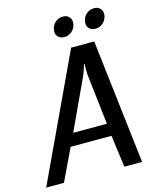

<svg xmlns="http://www.w3.org/2000/svg" viewBox="-138 -960 836 1044"><g transform="rotate(-15 280.0 -437.5)"><path d="M253 -820Q257 -844 275.5 -859.5Q294 -875 318 -875Q342 -875 354.5 -859.5Q367 -844 363 -820Q358 -796 340 -780.5Q322 -765 298 -765Q274 -765 261 -780.5Q248 -796 253 -820ZM428 -820Q432 -844 450.5 -859.5Q469 -875 493 -875Q517 -875 529.5 -859.5Q542 -844 538 -820Q533 -796 515 -780.5Q497 -765 473 -765Q449 -765 436 -780.5Q423 -796 428 -820ZM-10 0 318 -700H448L530 0H430L406 -180H176L90 0ZM209 -250H399L367 -525Q365 -535 365 -572Q365 -588 366 -595H362Q358 -579 355 -571Q346 -545 337 -525Z"/></g></svg>

Font: Scada
Style: Italic
Weight: 400
Italic angle: -10°
Designer: Jovanny Lemonad
Foundry: Jovanny Lemonad
Version: Version 4.100;PS 004.100;hotconv 1.0.88;makeotf.lib2.5.64775